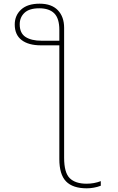

<svg xmlns="http://www.w3.org/2000/svg" viewBox="-20 -785 640 1042"><path d="M451 237Q375 237 338.5 199.5Q302 162 302 78V-539H202Q135 -539 97.5 -567.5Q60 -596 60 -652Q60 -701 94.5 -733Q129 -765 195 -765Q260 -765 294 -729.5Q328 -694 328 -634V71Q328 152 358.5 182Q389 212 450 212Q470 212 489.5 208.5Q509 205 527 198V223Q509 230 489 233.5Q469 237 451 237ZM205 -564H302V-623Q302 -685 274.5 -712.5Q247 -740 193 -740Q139 -740 113 -715.5Q87 -691 87 -653Q87 -605 118.5 -584.5Q150 -564 205 -564Z"/></svg>

Font: Noto Sans Mono Thin
Style: Regular
Weight: 100
Designer: Monotype Design Team
Foundry: Monotype Imaging Inc.
Version: Version 2.014